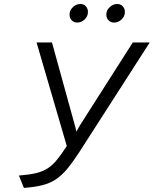

<svg xmlns="http://www.w3.org/2000/svg" viewBox="-20 -908 753 940"><path d="M97 12 72.5 -48.5Q122.5 -52.5 155.5 -60.2Q188.5 -68 212.5 -83.2Q236.5 -98.5 258.2 -125Q280 -151.5 307 -193L159 -700H234.5L346 -296Q348 -288.5 350.2 -280Q352.5 -271.5 354 -263.5Q358 -271.5 363.8 -281.2Q369.5 -291 374 -298.5L630 -700H713L369 -164.5Q336.5 -114 309 -81.2Q281.5 -48.5 252.8 -29.5Q224 -10.5 186.8 -1.2Q149.5 8 97 12ZM538.5 -797.5Q522 -797.5 511.2 -808.8Q500.5 -820 500.5 -836.5Q500.5 -858 517.2 -873.2Q534 -888.5 554 -888.5Q570.5 -888.5 581 -877Q591.5 -865.5 591.5 -849.5Q591.5 -828 575.2 -812.8Q559 -797.5 538.5 -797.5ZM358 -797.5Q341.5 -797.5 331 -808.8Q320.5 -820 320.5 -836.5Q320.5 -858 337 -873.2Q353.5 -888.5 373.5 -888.5Q390.5 -888.5 400.5 -877Q410.5 -865.5 410.5 -849.5Q410.5 -828 394.5 -812.8Q378.5 -797.5 358 -797.5Z"/></svg>

Font: Overpass Light
Style: Italic
Weight: 300
Italic angle: -10°
Designer: Delve Withrington, Dave Bailey, Thomas Jockin
Foundry: Delve Fonts LLC
Version: Version 4.000; ttfautohint (v1.8.3)